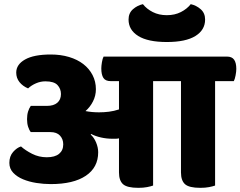

<svg xmlns="http://www.w3.org/2000/svg" viewBox="-20 -892 1156 923"><path d="M782 -819Q820 -819 849.5 -834Q879 -849 897 -872Q924 -866 945 -847.5Q966 -829 966 -798Q966 -748 919.5 -719Q873 -690 782 -690Q691 -690 644.5 -719Q598 -748 598 -798Q598 -829 619 -847.5Q640 -866 667 -872Q685 -849 714.5 -834Q744 -819 782 -819ZM1014 -502V0Q1003 4 985 7.5Q967 11 943 11Q889 11 869.5 -6.5Q850 -24 850 -63V-502H716V0Q705 4 687 7.5Q669 11 645 11Q591 11 571.5 -6.5Q552 -24 552 -63V-227Q544 -225 536 -225Q528 -225 520 -225Q493 -225 466 -231Q439 -237 418 -248L416 -245Q432 -231 442 -207Q452 -183 452 -160Q452 -87 392.5 -47Q333 -7 224 -7Q190 -7 155 -12.5Q120 -18 91 -30Q62 -42 43.5 -61.5Q25 -81 25 -109Q25 -141 43 -161.5Q61 -182 81 -188Q102 -169 134.5 -152.5Q167 -136 205 -136Q244 -136 264 -152.5Q284 -169 284 -198Q284 -223 268.5 -240Q253 -257 222 -257H128Q120 -267 115 -283Q110 -299 110 -319Q110 -340 115 -356Q120 -372 128 -383H206Q238 -383 255.5 -398Q273 -413 273 -440Q273 -465 256.5 -483Q240 -501 198 -501Q175 -501 153 -491.5Q131 -482 115 -467Q89 -478 73.5 -497.5Q58 -517 58 -543Q58 -582 100.5 -606Q143 -630 224 -630Q272 -630 312 -618Q352 -606 380.5 -584Q409 -562 425 -531Q441 -500 441 -463Q441 -432 427 -404.5Q413 -377 391 -358Q422 -352 456 -352Q480 -352 504 -355Q528 -358 552 -366V-502H512Q487 -502 477 -517.5Q467 -533 467 -563Q467 -575 470 -593Q473 -611 478 -620H1071Q1095 -620 1105.5 -605Q1116 -590 1116 -561Q1116 -548 1112.5 -529.5Q1109 -511 1104 -502Z"/></svg>

Font: Baloo 2 ExtraBold
Style: Regular
Weight: 800
Designer: Sarang Kulkarni and Ek Type
Foundry: Ek Type
Version: Version 1.640;hotconv 1.0.111;makeotfexe 2.5.65597; ttfautoh